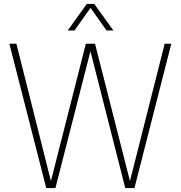

<svg xmlns="http://www.w3.org/2000/svg" viewBox="-20 -964 926 984"><path d="M217 0 28 -740H64L241 -36L420 -740H467L646 -36L824 -740H858L669 0H622L443.5 -701.5L264 0ZM327 -808 425 -944H463L561 -808H526L444 -923.5L362 -808Z"/></svg>

Font: Encode Sans Cnd Th
Style: Regular
Weight: 100
Width: 3
Designer: Multiple Designers
Foundry: Impallari Type
Version: Version 3.002; ttfautohint (v1.8.3) -l 8 -r 50 -G 200 -x 14 